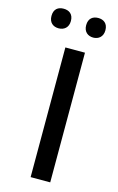

<svg xmlns="http://www.w3.org/2000/svg" viewBox="-136 -966 627 1021"><g transform="rotate(15 177.0 -455.5)"><path d="M28.8 -856.9C28.8 -820.3 52.2 -802.7 82 -802.7C111.3 -802.7 135.7 -820.3 135.7 -856.9C135.7 -895.5 111.3 -910.6 82 -910.6C52.2 -910.6 28.8 -895.5 28.8 -856.9ZM219.7 -856.9C219.7 -820.3 243.7 -802.7 272.9 -802.7C300.8 -802.7 325.7 -820.3 325.7 -856.9C325.7 -895.5 300.8 -910.6 272.9 -910.6C243.7 -910.6 219.7 -895.5 219.7 -856.9ZM251.5 -713.9H143.6V0H251.5Z"/></g></svg>

Font: Noto Reveo Sans
Style: Regular
Weight: 500
Designer: Monotype Design Team
Foundry: Monotype Imaging Inc.
Version: Version 2.007